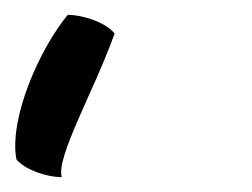

<svg xmlns="http://www.w3.org/2000/svg" viewBox="-133 -812 339 258"><path d="M21 -767C-6 -691 -58 -601 -50 -574C-72 -574 -101 -585 -111 -598C-121 -653 -80 -746 -42 -792C-20 -792 10 -781 21 -767Z"/></svg>

Font: Snowfall
Style: RevObl
Weight: 400
Designer: Jasper
Foundry: Cannot Into Space Fonts
Version: Version 0.9